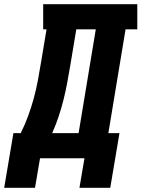

<svg xmlns="http://www.w3.org/2000/svg" viewBox="-53 -755 675 916"><path d="M-33 141 11 -120H46Q66 -160 81.5 -202.5Q97 -245 108.5 -287.5Q120 -330 128 -373Q136 -416 143 -459L169 -615H153V-735H602V-615H546L464 -120H517L473 141H326L350 0H138L114 141ZM196 -120H322L404 -615H311L282 -441Q275 -400 267.5 -359.5Q260 -319 250 -279Q240 -239 226.5 -198.5Q213 -158 196 -120Z"/></svg>

Font: Iosevka Slab HvExObl
Style: Regular
Weight: 900
Width: 7
Italic angle: -9°
Monospace: yes
Designer: Belleve Invis
Foundry: Belleve Invis
Version: Version 11.1.1; ttfautohint (v1.8.3)